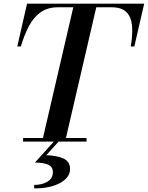

<svg xmlns="http://www.w3.org/2000/svg" viewBox="-20 -770 804 1044"><path d="M267.5 166Q267.5 136.5 241.2 125.2Q215 114 170 114L277.5 -5.5H303.5L231.5 74Q289.5 75.5 325.2 92Q361 108.5 361 149Q361 195 307 224.8Q253 254.5 166 254.5V235.5Q209 235.5 238.2 217.8Q267.5 200 267.5 166ZM105.5 -19.5H213.5L378.5 -730.5H295.5Q239.5 -730.5 201.2 -703.5Q163 -676.5 137.5 -628.5Q112 -580.5 93.5 -517.5H74L127 -750H764L710.5 -517.5H691Q702 -581 698 -629Q694 -677 667.8 -703.8Q641.5 -730.5 585.5 -730.5H503.5L338.5 -19.5H450.5V0H105.5Z"/></svg>

Font: Bodoni* 11pt Medium
Style: Italic
Weight: 500
Italic angle: -13°
Version: Version 2.3